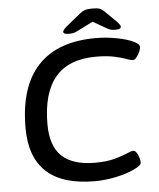

<svg xmlns="http://www.w3.org/2000/svg" viewBox="-58 -906 796 962"><g transform="rotate(-5 340.0 -424.5)"><path d="M380 7Q57 7 57 -289Q57 -496 155.5 -601.5Q254 -707 447 -707Q500 -707 553.5 -696.5Q607 -686 637 -671Q652 -663 658 -657Q664 -651 664 -643Q664 -634 657.5 -619.5Q651 -605 641.5 -593Q632 -581 623 -581Q613 -581 590.5 -589.5Q568 -598 530.5 -606Q493 -614 440 -614Q302 -614 235 -534.5Q168 -455 168 -298Q168 -188 223 -136.5Q278 -85 389 -85Q448 -85 488 -96Q528 -107 551.5 -117.5Q575 -128 584 -128Q594 -128 601.5 -116Q609 -104 613 -89.5Q617 -75 617 -68Q617 -58 607.5 -50.5Q598 -43 577 -33Q538 -15 484.5 -4Q431 7 380 7ZM316 -740Q287 -740 287 -752Q287 -761 307 -778L381 -838Q393 -848 405.5 -852Q418 -856 443 -856Q467 -856 478.5 -852Q490 -848 500 -838L561 -778Q570 -768 573.5 -762.5Q577 -757 577 -754Q577 -747 570.5 -743.5Q564 -740 547 -740Q536 -740 527.5 -742Q519 -744 508 -750L438 -790L360 -751Q347 -744 337 -742Q327 -740 316 -740Z"/></g></svg>

Font: Asap Semi Expanded Semi Expanded Medium
Style: Italic
Weight: 500
Width: 6
Italic angle: -6°
Designer: Pablo Cosgaya
Foundry: Omnibus-Type
Version: Version 3.001; ttfautohint (v1.8.4.7-5d5b)